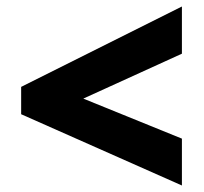

<svg xmlns="http://www.w3.org/2000/svg" viewBox="-20 -657 626 590"><path d="M539 -87 45 -306V-390L539 -637V-492L236 -354L539 -231Z"/></svg>

Font: Noto Sans Hebrew Black
Style: Regular
Weight: 900
Designer: Monotype Design Team
Foundry: Monotype Imaging Inc.
Version: Version 2.003